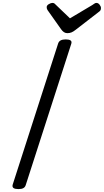

<svg xmlns="http://www.w3.org/2000/svg" viewBox="-20 -1286 714 1320"><path d="M107 14Q84 14 73.5 7Q63 0 67 -16L380 -988Q385 -1002 397.5 -1008.5Q410 -1015 432 -1015Q455 -1015 465 -1008Q475 -1001 470 -985L157 -14Q153 0 141 7Q129 14 107 14ZM643 -1266Q655 -1266 664.5 -1254Q674 -1242 674 -1231Q674 -1221 671 -1216Q668 -1211 663 -1207L500 -1081Q485 -1069 472 -1063.5Q459 -1058 443 -1058Q430 -1058 419.5 -1065Q409 -1072 400 -1085L308 -1215Q303 -1223 302 -1228Q301 -1233 301 -1237Q301 -1249 315.5 -1257.5Q330 -1266 340 -1266Q350 -1266 355 -1261.5Q360 -1257 367 -1250L461 -1160L614 -1251Q621 -1255 628 -1260.5Q635 -1266 643 -1266Z"/></svg>

Font: Playwrite US Trad
Style: Regular
Weight: 400
Designer: Veronika Burian, José Scaglione
Foundry: TypeTogether
Version: Version 1.002